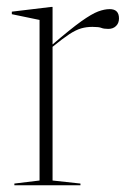

<svg xmlns="http://www.w3.org/2000/svg" viewBox="-20 -548 378 568"><path d="M304.5 -521Q332 -521 332 -493.5Q332 -479.5 323.2 -471Q314.5 -462.5 300.5 -462.5Q287 -462.5 279.8 -465.5Q272.5 -468.5 253.5 -468.5Q235.5 -468.5 220 -464Q204.5 -459.5 185 -446.8Q165.5 -434 135.5 -409.5V-14L218 -5V0H22.5V-5L97 -14V-489L15 -506V-513.5L131.5 -527.5H135.5V-416.5Q189 -462.5 220.2 -484.8Q251.5 -507 270.2 -514Q289 -521 304.5 -521Z"/></svg>

Font: Newsreader 72pt ExtraLight
Style: Regular
Weight: 275
Designer: Hugues Gentile
Foundry: Production Type
Version: Version 1.003; ttfautohint (v1.8.3)